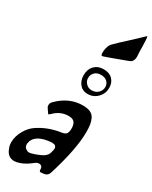

<svg xmlns="http://www.w3.org/2000/svg" viewBox="-341 -1289 1077 1357"><g transform="rotate(30 197.0 -610.0)"><path d="M245 -956 224 -949Q220 -947 214 -947Q205 -947 205 -966V-976Q205 -986 206 -989Q211 -1027 228 -1047L270 -1088Q286 -1104 318 -1132Q372 -1182 398 -1207L402 -1211Q417 -1227 422 -1227Q424 -1227 426 -1200L428 -1144Q428 -1102 430 -1082L431 -1066Q431 -1027 403 -1014L404 -1015L384 -1007Q357 -996 306 -978Q255 -960 245 -956ZM258 -663Q217 -663 193 -692.5Q169 -722 169 -765Q169 -814 197.5 -843Q226 -872 272 -872Q319 -872 345 -845.5Q371 -819 371 -776Q371 -730 338.5 -696.5Q306 -663 258 -663ZM270 -700Q304 -700 324 -720.5Q344 -741 344 -767Q344 -793 326 -810.5Q308 -828 276 -828Q242 -828 224 -808.5Q206 -789 206 -763Q206 -739 224.5 -719.5Q243 -700 270 -700ZM72 -487Q160 -577 273 -577Q310 -577 334 -566Q358 -555 369 -531.5Q380 -508 383.5 -484.5Q387 -461 387 -424Q387 -289 316 -58Q307 -24 274 -20L252 -18H247Q238 -18 238 -34Q238 -66 209 -66Q194 -66 179 -54Q109 3 47 7Q-8 7 -28 -52Q-37 -72 -37 -98V-104Q-36 -148 -10.5 -194Q15 -240 52 -265Q133 -321 240 -336Q266 -340 275 -353.5Q284 -367 284 -394Q284 -429 270 -445.5Q256 -462 223 -462Q157 -462 108 -413Q95 -400 91 -400Q89 -402 86 -406L65 -437Q59 -444 59 -456V-457Q59 -474 72 -487ZM245 -181 249 -199Q251 -207 251 -211Q251 -240 215 -240H211Q77 -230 65 -147V-141Q65 -113 90 -103L87 -104Q96 -98 111 -98Q120 -98 153.5 -109.5Q187 -121 211 -135Q241 -155 245 -182Z"/></g></svg>

Font: Bangerz Fix
Style: Regular
Weight: 400
Designer: vernon adams
Foundry: Vernon Adams
Version: Version 2.10;December 28, 2023;FontCreator 13.0.0.2683 64-bi